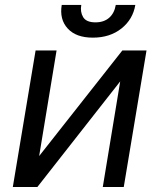

<svg xmlns="http://www.w3.org/2000/svg" viewBox="-20 -747 637 767"><path d="M122.2 -545.5H206L136.4 -123.6L468.8 -545.5H565.3L474.4 0H390.6L460.2 -421.9L129.3 0H31.2ZM226.6 -727.3H304.7Q299.7 -699.6 312.1 -678.6Q324.6 -657.7 361.5 -657.7Q394.9 -657.7 415.8 -675.8Q436.8 -693.9 442.5 -727.3H520.6Q511 -669.7 465.2 -633.2Q419 -596.6 350.9 -596.6Q283.7 -596.6 250.4 -633.2Q217 -669.7 226.6 -727.3Z"/></svg>

Font: Inter P
Style: Italic
Weight: 400
Italic angle: -9.40001°
Designer: Rasmus Andersson
Foundry: rsms
Version: Version 3.018;git-588b23468